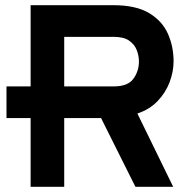

<svg xmlns="http://www.w3.org/2000/svg" viewBox="-20 -720 744 740"><path d="M98 0V-265H5V-387H98V-700H416.5Q504 -700 554.8 -669.5Q605.5 -639 627.2 -589.8Q649 -540.5 649 -483.5Q649 -444 633.8 -403.5Q618.5 -363 587.5 -330.5Q556.5 -298 509.5 -282.5L647.5 0H502L369.5 -265H227.5V0ZM227.5 -387H418.5Q473 -387 494.2 -416.5Q515.5 -446 515.5 -483Q515.5 -505 507 -527Q498.5 -549 477.5 -563.5Q456.5 -578 418.5 -578H227.5Z"/></svg>

Font: Overpass
Style: Bold
Weight: 700
Designer: Delve Withrington, Dave Bailey, Thomas Jockin
Foundry: Delve Fonts LLC
Version: Version 4.000; ttfautohint (v1.8.3)